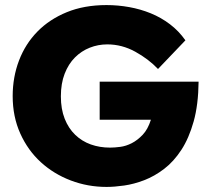

<svg xmlns="http://www.w3.org/2000/svg" viewBox="-20 -730 833 757"><path d="M400 7Q326 7 259 -18.5Q192 -44 141 -90.5Q90 -137 60 -203.5Q30 -270 30 -351Q30 -426 55 -491.5Q80 -557 127.5 -605.5Q175 -654 243.5 -682Q312 -710 400 -710Q445 -710 489.5 -702Q534 -694 574.5 -677.5Q615 -661 650 -634.5Q685 -608 711 -571L603 -458Q566 -497 513.5 -526Q461 -555 403 -555Q367 -555 334 -542Q301 -529 275.5 -503.5Q250 -478 235 -439.5Q220 -401 220 -350Q220 -300 235 -262Q250 -224 276.5 -198.5Q303 -173 338 -160.5Q373 -148 414 -148Q432 -148 454.5 -151Q477 -154 499.5 -165.5Q522 -177 542.5 -198.5Q563 -220 575 -258H373V-408H763Q762 -317 743.5 -251Q725 -185 695 -139Q665 -93 627 -64Q589 -35 548.5 -19.5Q508 -4 469.5 1.5Q431 7 400 7Z"/></svg>

Font: Tilda Sans Black
Style: Regular
Weight: 900
Designer: ParaType Ltd
Foundry: ParaType Ltd
Version: Version 1.009